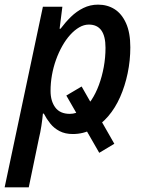

<svg xmlns="http://www.w3.org/2000/svg" viewBox="-47 -568 623 828"><path d="M381 91 239 -156 305 -195 446 52ZM-27 240 138 -539H222L210 -444H214Q235 -472 259 -495.5Q283 -519 312.5 -533.5Q342 -548 376 -548Q416 -548 447 -528.5Q478 -509 496.5 -468Q515 -427 515 -364Q515 -307 503.5 -252Q492 -197 471 -149.5Q450 -102 419.5 -66.5Q389 -31 350.5 -10.5Q312 10 267 10Q234 10 210 -2.5Q186 -15 170 -35Q154 -55 142 -78H138Q136 -55 131.5 -25.5Q127 4 121 28L77 240ZM254 -77Q281 -77 305 -93Q329 -109 347.5 -137Q366 -165 379.5 -201.5Q393 -238 400.5 -279Q408 -320 408 -362Q408 -412 390 -437Q372 -462 336 -462Q315 -462 294.5 -450Q274 -438 255.5 -417.5Q237 -397 221.5 -369.5Q206 -342 194.5 -310Q183 -278 177 -244Q171 -210 171 -176Q171 -132 191.5 -104.5Q212 -77 254 -77Z"/></svg>

Font: Noto Sans Display Medium
Style: Italic
Weight: 500
Italic angle: -12°
Designer: Monotype Design Team
Foundry: Monotype Imaging Inc.
Version: Version 2.003